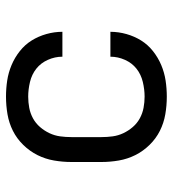

<svg xmlns="http://www.w3.org/2000/svg" viewBox="12 -580 576 640"><g transform="rotate(90 300.0 -260.0)"><path d="M302 8Q275 8 248.5 4Q222 0 197 -10.5Q172 -21 150.5 -38Q129 -55 115 -77.5Q101 -100 93.5 -126.5Q86 -153 86 -180Q86 -180 86 -180Q86 -180 86 -180H169Q169 -180 169 -180Q169 -180 169 -180Q169 -155 179.5 -131.5Q190 -108 209 -93Q228 -78 253 -72Q278 -66 302 -66Q321 -66 339.5 -69.5Q358 -73 374.5 -82Q391 -91 403.5 -105.5Q416 -120 424 -137Q432 -154 434.5 -172.5Q437 -191 437 -210V-310Q437 -329 434.5 -347.5Q432 -366 424 -383Q416 -400 403.5 -414.5Q391 -429 374.5 -438Q358 -447 339.5 -450.5Q321 -454 302 -454Q278 -454 253 -448Q228 -442 209 -427Q190 -412 179.5 -388.5Q169 -365 169 -340Q169 -340 169 -340Q169 -340 169 -340H86Q86 -340 86 -340Q86 -340 86 -340Q86 -367 93.5 -393.5Q101 -420 115 -442.5Q129 -465 150.5 -482Q172 -499 197 -509.5Q222 -520 248.5 -524Q275 -528 302 -528Q332 -528 361 -523Q390 -518 416 -505Q442 -492 463 -470.5Q484 -449 497 -423Q510 -397 515 -368Q520 -339 520 -310V-210Q520 -181 515 -152Q510 -123 497 -97Q484 -71 463 -49.5Q442 -28 416 -15Q390 -2 361 3Q332 8 302 8Z"/></g></svg>

Font: Zed Sans Extended
Style: Regular
Weight: 400
Width: 7
Designer: Belleve Invis
Foundry: Belleve Invis
Version: Version 1.0.0; ttfautohint (v1.8.4)